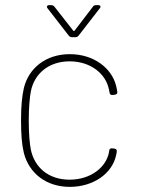

<svg xmlns="http://www.w3.org/2000/svg" viewBox="-20 -720 550 748"><path d="M165 -688 248 -581C251 -577 256 -575 261 -575H273C278 -575 283 -577 286 -581L369 -688C374 -694 371 -700 363 -700H355C350 -700 345 -699 342 -694L271 -601C270 -599 267 -598 265 -601L192 -694C189 -698 184 -700 179 -700H171C166 -700 163 -697 163 -694C163 -692 163 -690 165 -688ZM252 8C345 8 417 -45 432 -114C434 -122 435 -128 435 -132C435 -138 431 -140 426 -141L417 -142C412 -143 408 -141 406 -136C406 -134 405 -131 405 -130C405 -130 405 -130 405 -129C395 -69 334 -20 251 -20C169 -20 114 -68 100 -138C96 -159 92 -195 92 -251C92 -301 96 -342 100 -363C113 -432 169 -481 251 -481C334 -481 392 -432 404 -373L407 -359C408 -353 411 -350 416 -350C417 -350 417 -350 418 -350L428 -351C433 -352 437 -355 437 -360C437 -361 437 -361 437 -362C436 -370 434 -379 432 -387C415 -454 346 -509 252 -509C159 -509 92 -455 73 -377C66 -345 62 -310 62 -252C62 -196 65 -157 73 -124C93 -46 159 8 252 8Z"/></svg>

Font: Barlow Thin
Style: Regular
Weight: 250
Designer: Jeremy Tribby
Foundry: Tribby Type
Version: Version 1.422;hotconv 1.0.109;makeotfexe 2.5.65596